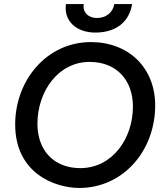

<svg xmlns="http://www.w3.org/2000/svg" viewBox="-20 -919 811 949"><path d="M372 10C588 10 747 -173 747 -398C747 -585 615 -711 429 -711C212 -711 55 -523 55 -304C55 -62 252 10 372 10ZM377 -88C247 -88 165 -175 165 -307C165 -465 266 -613 423 -613C556 -613 637 -523 637 -392C637 -234 535 -88 377 -88ZM451 -758C555 -758 619 -812 633 -899H545C538 -857 504 -830 459 -830C417 -830 387 -858 394 -899H306C294 -815 358 -758 451 -758Z"/></svg>

Font: Fixel Display 20240404 Medium
Style: Italic
Weight: 500
Italic angle: -10°
Designer: AlfaBravo + MacPaw
Foundry: Kyrylo Tkachov, Marchela Mozhyna, Serhii Makarenko, Maria Weinstein, Zakhar Kryvoshyya
Version: Version 1.211;Glyphs 3.2 (3225)